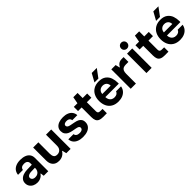

<svg xmlns="http://www.w3.org/2000/svg" viewBox="343 -2229 3707 3707"><g transform="rotate(-45 2196.5 -375.0)"><path d="M36.3 -151.7Q36.3 -205.1 66.5 -240.1Q96.6 -275.1 144.3 -291.7Q192 -308.3 247.6 -309.9L382.9 -313.7V-354.5Q382.9 -391 358.9 -412.5Q334.9 -433.9 286.6 -433.9Q244.7 -433.9 219.3 -415.9Q193.9 -397.9 189.6 -363.3L56.2 -363.6Q61 -415.4 88.7 -454.8Q116.4 -494.1 167.1 -516.3Q217.9 -538.5 289.6 -538.5Q358.7 -538.5 409.9 -519.1Q461.1 -499.7 489.6 -460.1Q518 -420.5 518 -362V0H394.6L385.3 -71.1H375.4Q365.3 -51.8 342.9 -33.2Q320.5 -14.6 288.5 -2.6Q256.5 9.4 219.2 9.4Q168.1 9.4 126.4 -10.4Q84.7 -30.2 60.5 -66.8Q36.3 -103.4 36.3 -151.7ZM382.9 -215.2V-229.6L281.3 -227.2Q250.8 -226.6 226.7 -218.8Q202.5 -211 188.6 -196.6Q174.6 -182.1 174.6 -161.6Q174.6 -141.4 185 -126.1Q195.4 -110.7 214.9 -102.3Q234.5 -93.8 261.7 -93.8Q303.1 -93.8 330.4 -111.7Q357.6 -129.5 370.3 -157.1Q382.9 -184.8 382.9 -215.2Z M989.5 -86.8 985.9 -227.4V-529.9H1128.2V0H1010.6ZM870.8 -103Q902.7 -103 928.8 -117Q954.8 -131 970.4 -159.1Q985.9 -187.2 985.9 -227.4L989.5 -86.8H982Q963.7 -56.9 938.2 -35.5Q912.8 -14.1 880.2 -2.7Q847.7 8.6 808.3 8.6Q756.2 8.6 717.3 -12.3Q678.4 -33.1 656.8 -75.1Q635.3 -117.1 635.3 -177.9V-529.9H777.5V-219.3Q777.5 -165.1 797.6 -134.1Q817.7 -103 870.8 -103Z M1227.1 -162.1H1369.1Q1373 -128 1399.1 -109.9Q1425.2 -91.7 1469.4 -91.7Q1497.4 -91.7 1517.1 -98.8Q1536.9 -105.9 1547 -118.9Q1557.1 -132 1557.1 -150.5Q1557.1 -168.6 1545.6 -179.7Q1534 -190.9 1517.8 -196.4Q1501.6 -202 1480.2 -206L1395.4 -222Q1346.2 -231.2 1310.9 -249.1Q1275.7 -267.1 1254.7 -299.3Q1233.7 -331.4 1233.7 -380.3Q1233.7 -429.5 1261.2 -465.2Q1288.8 -500.9 1338.9 -519.5Q1389.1 -538.2 1455.5 -538.2Q1522.9 -538.2 1572.4 -517.6Q1621.8 -497.1 1649.4 -459Q1677.1 -420.9 1680.7 -368.8H1542.5Q1539.9 -390.6 1528.7 -406Q1517.4 -421.3 1498.3 -429.2Q1479.2 -437.2 1452.8 -437.2Q1430 -437.2 1411.9 -431.3Q1393.8 -425.5 1383.7 -413.9Q1373.5 -402.3 1373.5 -385.8Q1373.5 -364 1391.1 -349.1Q1408.7 -334.2 1445.5 -327L1546.2 -307.1Q1591.2 -298.3 1622.6 -283.6Q1654 -268.9 1675.3 -239.2Q1696.7 -209.5 1696.7 -161.7Q1696.7 -106.7 1667.5 -68.2Q1638.4 -29.6 1586.2 -10.1Q1534 9.4 1464.7 9.4Q1394.1 9.4 1342 -10.9Q1289.8 -31.2 1260.3 -69.6Q1230.7 -108.1 1227.1 -162.1Z M1844.5 -153.6V-529.7L1870.1 -668.4H1986.8V-173.4Q1986.8 -150.3 1992.7 -137.1Q1998.6 -123.8 2010.6 -117.9Q2022.6 -112 2042.5 -111.1L2109.7 -109.3V8.1L2013 9.5Q1948.7 9.5 1912.1 -7.4Q1875.4 -24.2 1860 -59.5Q1844.5 -94.7 1844.5 -153.6ZM1745.6 -529.7H2110V-415.1H1745.6Z M2169.9 -265.3Q2169.9 -345.8 2200.8 -407.7Q2231.6 -469.5 2290.6 -504Q2349.5 -538.5 2431.2 -538.5Q2524.3 -538.5 2579.1 -496.3Q2633.9 -454.2 2655.2 -391.3Q2676.6 -328.4 2676.6 -256.2V-232.8H2309.3Q2310.3 -194.2 2325 -164.8Q2339.8 -135.4 2367.2 -119.2Q2394.6 -102.9 2432.2 -102.9Q2471.2 -102.9 2497.4 -118.5Q2523.5 -134.1 2535.3 -165.6H2670.2Q2661 -110.6 2628.5 -71.4Q2595.9 -32.1 2545.3 -11.5Q2494.6 9.1 2431.9 9.1Q2345.1 9.1 2286.2 -26.8Q2227.3 -62.7 2198.6 -124.6Q2169.9 -186.5 2169.9 -265.3ZM2427.1 -426.8Q2394.4 -426.8 2368.4 -413.3Q2342.4 -399.8 2326.8 -374.8Q2311.2 -349.8 2309.6 -316.7H2539.7Q2538.9 -351.2 2524.5 -376.1Q2510.2 -401 2484.9 -413.9Q2459.7 -426.8 2427.1 -426.8ZM2591.2 -747.9H2452.7L2360.7 -581H2467.7Z M2903.6 -442.8H2916Q2931.2 -473.1 2951.4 -492.5Q2971.5 -511.9 2996.4 -520.9Q3021.3 -529.9 3053.6 -529.9H3104.8V-398H3034Q2992.6 -398 2966 -385.6Q2939.4 -373.1 2925.6 -343.7Q2911.8 -314.2 2911.8 -263.6ZM2908.3 -443.1 2911.8 -302.4V0H2769.5V-529.9H2887.1Z M3341 -529.9V0H3198.7V-529.9ZM3187.7 -679.6Q3187.7 -703 3198.6 -721.3Q3209.6 -739.6 3228 -750Q3246.5 -760.4 3268.6 -760.4Q3290.6 -760.4 3309 -750Q3327.4 -739.7 3338.1 -721.4Q3348.9 -703 3348.9 -679.6Q3348.9 -656.2 3338.1 -637.7Q3327.3 -619.3 3309 -609Q3290.6 -598.6 3268.6 -598.6Q3246.5 -598.6 3228 -609Q3209.6 -619.3 3198.6 -637.7Q3187.7 -656.2 3187.7 -679.6Z M3526.7 -153.6V-529.7L3552.2 -668.4H3668.9V-173.4Q3668.9 -150.3 3674.9 -137.1Q3680.8 -123.8 3692.7 -117.9Q3704.7 -112 3724.6 -111.1L3791.8 -109.3V8.1L3695.1 9.5Q3630.9 9.5 3594.2 -7.4Q3557.5 -24.2 3542.1 -59.5Q3526.7 -94.7 3526.7 -153.6ZM3427.7 -529.7H3792.1V-415.1H3427.7Z M3852.1 -265.3Q3852.1 -345.8 3882.9 -407.7Q3913.8 -469.5 3972.7 -504Q4031.6 -538.5 4113.4 -538.5Q4206.4 -538.5 4261.2 -496.3Q4316 -454.2 4337.4 -391.3Q4358.7 -328.4 4358.7 -256.2V-232.8H3991.4Q3992.4 -194.2 4007.2 -164.8Q4022 -135.4 4049.4 -119.2Q4076.8 -102.9 4114.4 -102.9Q4153.3 -102.9 4179.5 -118.5Q4205.7 -134.1 4217.4 -165.6H4352.3Q4343.2 -110.6 4310.6 -71.4Q4278 -32.1 4227.4 -11.5Q4176.8 9.1 4114.1 9.1Q4027.2 9.1 3968.4 -26.8Q3909.5 -62.7 3880.8 -124.6Q3852.1 -186.5 3852.1 -265.3ZM4109.3 -426.8Q4076.6 -426.8 4050.5 -413.3Q4024.5 -399.8 4008.9 -374.8Q3993.4 -349.8 3991.7 -316.7H4221.9Q4221 -351.2 4206.6 -376.1Q4192.3 -401 4167 -413.9Q4141.8 -426.8 4109.3 -426.8ZM4273.3 -747.9H4134.9L4042.9 -581H4149.8Z"/></g></svg>

Font: Wand UI Pro
Style: Regular
Weight: 400
Designer: Andreas Faust
Version: Version 1.003;FEAKit 1.0